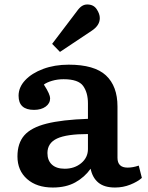

<svg xmlns="http://www.w3.org/2000/svg" viewBox="-20 -824 660 858"><path d="M216 14Q144 14 101 -24Q58 -62 58 -125Q58 -184 88.5 -219Q119 -254 188 -271.5Q257 -289 373 -293V-362Q373 -410 351.5 -440Q330 -470 264 -470Q237 -470 213 -463Q189 -456 176 -446Q191 -423 197.5 -408Q204 -393 204 -385Q204 -362 184 -347.5Q164 -333 132 -333Q63 -333 63 -396Q63 -434 92.5 -465.5Q122 -497 173 -516Q224 -535 287 -535Q402 -535 453.5 -487Q505 -439 505 -348V-119Q505 -75 550 -75Q574 -75 600 -84L614 -29Q595 -12 562.5 1Q530 14 494 14Q446 14 419.5 -8Q393 -30 385 -70Q358 -32 316.5 -9Q275 14 216 14ZM269 -70Q313 -70 343 -95Q373 -120 373 -158V-225Q278 -225 235 -205Q192 -185 192 -140Q192 -107 212 -88.5Q232 -70 269 -70ZM248 -592 213 -628 323 -773Q335 -790 346 -797Q357 -804 370 -804Q398 -804 412 -783Q426 -762 426 -743Q426 -710 389 -686Z"/></svg>

Font: Literata 7pt SemiBold
Style: Regular
Weight: 600
Designer: Latin by Veronika Burian and Jose Scaglione. Greek by Irene Vlachou. Cyrillic by Vera Evstafieva.
Foundry: TypeTogether
Version: Version 3.002